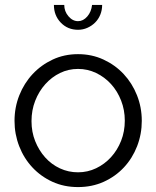

<svg xmlns="http://www.w3.org/2000/svg" viewBox="-20 -750 635 780"><path d="M297 10Q240 10 193 -11.5Q146 -33 111.5 -70Q77 -107 58 -156Q39 -205 39 -259Q39 -314 58.5 -363Q78 -412 112.5 -449Q147 -486 194 -508Q241 -530 297 -530Q353 -530 400.5 -508Q448 -486 482.5 -449Q517 -412 536.5 -363Q556 -314 556 -259Q556 -205 537 -156Q518 -107 483.5 -70Q449 -33 401.5 -11.5Q354 10 297 10ZM108 -258Q108 -214 123 -176.5Q138 -139 163.5 -110.5Q189 -82 223.5 -66Q258 -50 297 -50Q336 -50 370.5 -66.5Q405 -83 431 -111.5Q457 -140 472 -178Q487 -216 487 -260Q487 -303 472 -341.5Q457 -380 431 -408.5Q405 -437 370.5 -453.5Q336 -470 297 -470Q258 -470 224 -453.5Q190 -437 164 -408Q138 -379 123 -340.5Q108 -302 108 -258ZM297 -664Q318 -664 334.5 -683Q351 -702 354 -730H395Q395 -709 387.5 -690.5Q380 -672 366.5 -658.5Q353 -645 335 -637Q317 -629 297 -629Q255 -629 227 -658Q199 -687 199 -730H241Q241 -704 258 -684Q275 -664 297 -664Z"/></svg>

Font: Boldmen
Style: Regular
Weight: 400
Designer: Matt McInerney, Pablo Impallari, Rodrigo Fuenzalida
Foundry: LIVING CONCEPT
Version: Version 1.000